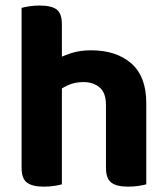

<svg xmlns="http://www.w3.org/2000/svg" viewBox="-20 -680 617 707"><path d="M518.6 -203.6H370.2V-293.3Q370.2 -338.8 346.5 -358.3Q322.9 -377.8 287.4 -377.8Q255.2 -377.8 229.7 -365.9Q204.2 -353.9 185.8 -339L182.2 -458.7Q205.4 -471.9 239.2 -483.3Q273 -494.8 314.4 -494.8Q408.8 -494.8 463.7 -446.3Q518.6 -397.9 518.6 -301.4ZM59.5 -264H207.9V-1.2Q198.4 1.5 180.4 4.4Q162.4 7.3 141.3 7.3Q99 7.3 79.3 -7.7Q59.5 -22.6 59.5 -62.2ZM370.2 -263.8 518.6 -263.5V-1.2Q509 1.5 490.9 4.4Q472.8 7.3 451.9 7.3Q409.4 7.3 389.8 -7.7Q370.2 -22.6 370.2 -62.2ZM207.9 -187H59.5V-651Q69.1 -653.8 87.2 -656.7Q105.3 -659.6 126.4 -659.6Q169.4 -659.6 188.7 -645Q207.9 -630.4 207.9 -590.1Z"/></svg>

Font: Baloo Bhaijaan 2
Style: Regular
Weight: 400
Designer: Sanskriti Dholi, Noopur Datye and Ek Type
Foundry: Ek Type
Version: Version 1.701